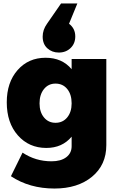

<svg xmlns="http://www.w3.org/2000/svg" viewBox="-20 -884 691 1107"><path d="M19 -294Q19 -409 81.5 -480Q144 -551 243 -551Q338 -551 393 -485V-544H593V-47Q593 67 510.5 135Q428 203 294 203Q150 203 43 132L110 -4Q185 46 277 46Q331 46 362 22.5Q393 -1 393 -41V-96Q339 -31 247 -31Q147 -31 83 -103.5Q19 -176 19 -294ZM208 -288Q208 -238 233.5 -207Q259 -176 300 -176Q342 -176 367.5 -207Q393 -238 393 -288Q393 -340 367.5 -371Q342 -402 300 -402Q259 -402 233.5 -370.5Q208 -339 208 -288ZM226 -673Q226 -712 251 -747L332 -864H426L378 -747Q414 -720 414 -674Q414 -633 387 -607Q360 -581 319 -581Q280 -581 253 -605.5Q226 -630 226 -673Z"/></svg>

Font: Trueno
Style: ExBd
Weight: 800
Designer: Julieta Ulanovsky
Foundry: Julieta Ulanovsky
Version: Version 3.001b